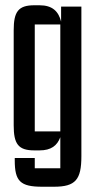

<svg xmlns="http://www.w3.org/2000/svg" viewBox="-20 -577 365 729"><path d="M209 62H112V23H36V32C36 111 57 132 140 132H185C267 132 289 105 289 16V-552H212V-495C202 -534 179 -557 130 -557H110C49 -557 32 -532 32 -462V-101C32 -31 49 -6 110 -6H130C174 -6 197 -24 209 -56ZM112 -484H209V-78H112Z"/></svg>

Font: Queering
Style: Regular
Weight: 400
Designer: Adam Naccarato
Foundry: adamnac
Version: Version 2.000;hotconv 1.0.109;makeotfexe 2.5.65596